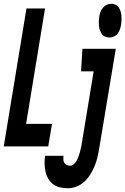

<svg xmlns="http://www.w3.org/2000/svg" viewBox="-38 -780 668 1023"><path d="M-18 0 103 -735H202L101 -120H239L219 0ZM545 -580Q533 -580 521.5 -585Q510 -590 504 -599.5Q498 -609 494 -620Q490 -631 489 -643Q488 -655 488.5 -667.5Q489 -680 491 -692Q493 -704 497 -716Q501 -728 510 -738.5Q519 -749 530.5 -754.5Q542 -760 555 -760Q566 -760 577 -755Q588 -750 594.5 -740.5Q601 -731 604.5 -720Q608 -709 609 -697Q610 -685 609.5 -672.5Q609 -660 607 -648Q605 -636 601 -624Q597 -612 589 -601.5Q581 -591 569 -585.5Q557 -580 545 -580ZM323 223Q301 223 280.5 218Q260 213 244.5 201Q229 189 219 172Q209 155 204.5 135Q200 115 199.5 94Q199 73 202 51V50H300Q299 60 299.5 70Q300 80 304.5 87.5Q309 95 317.5 99Q326 103 336 103Q346 103 355 95Q364 87 369.5 77.5Q375 68 379 57.5Q383 47 386 36.5Q389 26 391.5 15.5Q394 5 396 -5L461 -400H394L401 -520H579L490 14Q486 38 480.5 61Q475 84 465.5 106.5Q456 129 442.5 150.5Q429 172 411 188.5Q393 205 369.5 214Q346 223 323 223Z"/></svg>

Font: Iosevka Heavy Extended
Style: Italic
Weight: 900
Width: 7
Italic angle: -9°
Monospace: yes
Designer: Belleve Invis
Foundry: Belleve Invis
Version: Version 32.5.0; ttfautohint (v1.8.4)